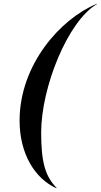

<svg xmlns="http://www.w3.org/2000/svg" viewBox="-20 -820 530 1010"><path d="M277.5 168C218 108 196.5 32 196.5 -122.5C196.5 -359.5 336 -708.5 490 -798.5L489 -800C296 -720 83 -478 83 -185C83 -12 163.5 120 276.5 170Z"/></svg>

Font: Bodoni* 96pt Medium
Style: Italic
Weight: 500
Italic angle: -13°
Version: Version 2.3